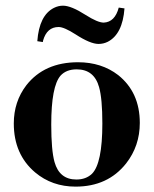

<svg xmlns="http://www.w3.org/2000/svg" viewBox="-20 -657 549 686"><path d="M163.1 -211.9Q163.1 -348.6 196.3 -386.7Q216.8 -409.2 253.9 -409.2Q316.4 -409.2 334 -345.7Q345.7 -304.7 345.7 -215.8Q345.7 -73.2 308.6 -36.1Q287.1 -15.6 252.9 -15.6Q192.4 -15.6 174.8 -78.1Q163.1 -120.1 163.1 -211.9ZM258.8 -434.6Q138.7 -434.6 74.2 -352.5Q29.3 -293.9 29.3 -215.8Q29.3 -105.5 105.5 -41Q166 9.8 250 9.8Q365.2 9.8 430.7 -73.2Q479.5 -135.7 479.5 -217.8Q479.5 -327.1 402.3 -388.7Q342.8 -434.6 258.8 -434.6ZM205.1 -636.7Q234.4 -636.7 286.1 -603.5Q329.1 -576.2 350.6 -576.2Q390.6 -578.1 404.3 -629.9L424.8 -627Q418 -535.2 365.2 -507.8Q349.6 -500 332 -500Q302.7 -500 250 -534.2Q209 -560.5 189.5 -560.5Q147.5 -560.5 133.8 -511.7Q133.8 -508.8 132.8 -506.8L113.3 -509.8Q120.1 -602.5 172.9 -628.9Q188.5 -636.7 205.1 -636.7Z"/></svg>

Font: Abhaya Libre ExtraBold
Style: Regular
Weight: 800
Designer: Pushpananda Ekanayake, Sol Matas, Pathum Egodawatta
Foundry: Mooniak
Version: Version 1.050 ; ttfautohint (v1.6)